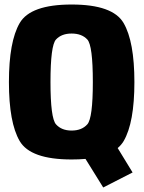

<svg xmlns="http://www.w3.org/2000/svg" viewBox="-20 -701 638 850"><path d="M437 129 358.5 2.5Q330 5 297 5Q115 5 67.2 -76.5Q19.5 -158 19.5 -337.5Q19.5 -517 67.2 -599Q115 -681 297.2 -681Q479.5 -681 527.2 -599Q575 -517 575 -337.5Q575 -158 527.5 -76.5Q517 -59 501 -45.5L567 62.5ZM297 -123Q342 -123 366.5 -150.5Q391 -178 391 -337.5Q391 -500 366.5 -526.2Q342 -552.5 297 -552.5Q252.5 -552.5 228 -526.2Q203.5 -500 203.5 -337.5Q203.5 -178 228 -150.5Q252.5 -123 297 -123Z"/></svg>

Font: Anybody ExtraBold
Style: Regular
Weight: 800
Designer: Tyler Finck
Foundry: Etcetera Type Company
Version: Version 1.010; ttfautohint (v1.8.3) -l 8 -r 50 -G 200 -x 14 